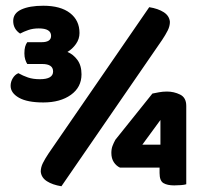

<svg xmlns="http://www.w3.org/2000/svg" viewBox="-20 -642 704 669"><path d="M125 -495Q158 -495 158 -517Q158 -543 115 -543Q95 -543 79 -537.5Q63 -532 50 -525Q26 -541 26 -569Q26 -596 54.5 -609Q83 -622 131 -622Q191 -622 224 -596.5Q257 -571 257 -527Q257 -506 244.5 -488.5Q232 -471 215 -461Q235 -453 249.5 -433.5Q264 -414 264 -383Q264 -338 227 -311.5Q190 -285 131 -285Q75 -285 46 -301.5Q17 -318 17 -343Q17 -357 24.5 -369.5Q32 -382 44 -387Q60 -378 77.5 -372Q95 -366 119 -366Q165 -366 165 -393Q165 -419 127 -419H75Q71 -425 68 -434.5Q65 -444 65 -456Q65 -470 67.5 -479Q70 -488 75 -495ZM500 -617Q531 -612 550.5 -599.5Q570 -587 572 -566Q572 -551 564.5 -536Q557 -521 545 -503L194 7Q163 2 143.5 -10.5Q124 -23 122 -44Q122 -59 129.5 -74Q137 -89 149 -107ZM539 -224 476 -138H539ZM629 0Q623 2 611 3Q599 4 587 4Q563 4 549.5 -4Q536 -12 536 -39V-58H398Q385 -64 376.5 -77Q368 -90 368 -109Q368 -123 372 -133.5Q376 -144 382 -155L511 -316Q521 -318 534 -320.5Q547 -323 562 -323Q586 -323 607.5 -312.5Q629 -302 629 -273Z"/></svg>

Font: Baloo Paaji
Style: Regular
Weight: 400
Designer: Shuchita Grover and Ek Type
Foundry: Ek Type
Version: Version 1.007;PS 1.000;hotconv 1.0.88;makeotf.lib2.5.647800